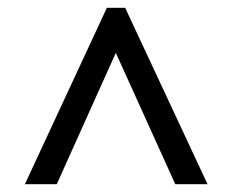

<svg xmlns="http://www.w3.org/2000/svg" viewBox="-20 -734 599 494"><path d="M255 -714H302L514 -260H431L278 -598L126 -260H44Z"/></svg>

Font: Noto Serif ExtraBold
Style: Regular
Weight: 800
Designer: Monotype Design Team
Foundry: Monotype Imaging Inc.
Version: Version 1.001